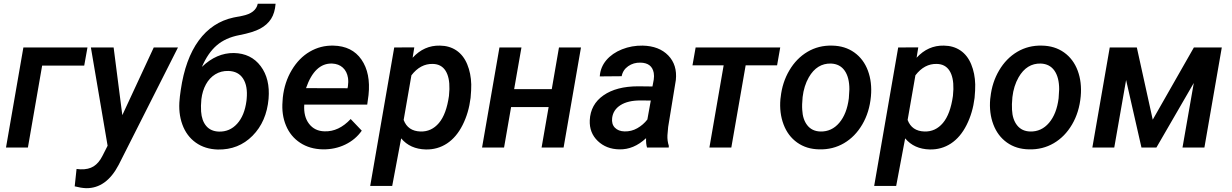

<svg xmlns="http://www.w3.org/2000/svg" viewBox="-20 -779 6506 1014"><path d="M424.8 -432.6H202.6L127.4 0H11.7L103.5 -528.3H441.9Z M626 -170.9 792 -528.3H919.9L606.9 91.3Q541.5 216.3 434.6 214.8Q408.2 213.9 374.5 205.1L384.3 113.3L405.3 115.2Q447.3 116.7 474.6 99.4Q502 82 520.5 45.4L548.3 -9.3L460 -528.3H580.1Z M1215.3 -499Q1306.2 -497.1 1356.7 -429.7Q1407.2 -362.3 1398.4 -257.3Q1387.7 -136.7 1313.7 -62Q1239.7 12.7 1130.4 10.7Q1062.5 8.8 1013.9 -25.9Q965.3 -60.5 943.1 -121.3Q920.9 -182.1 928.7 -255.4L929.7 -265.6V-267.1L934.6 -303.7Q958.5 -467.8 1029.5 -564.9Q1100.6 -662.1 1213.4 -686.5L1259.3 -695.3Q1331.1 -709.5 1341.3 -759.3H1435.5Q1431.6 -710.4 1411.6 -679.2Q1391.6 -647.9 1354 -627.7Q1316.4 -607.4 1243.9 -593.5Q1171.4 -579.6 1124.8 -539.6Q1078.1 -499.5 1046.4 -425.8Q1123.5 -500 1215.3 -499ZM1186 -404.3Q1147.5 -405.3 1116.9 -386.5Q1086.4 -367.7 1067.6 -333.5Q1048.8 -299.3 1043.5 -254.9Q1040 -218.8 1042 -190.4Q1045.4 -141.6 1069.3 -113.5Q1093.3 -85.4 1136.2 -84Q1193.4 -82.5 1232.4 -125.5Q1271.5 -168.5 1281.7 -246.6L1282.7 -256.8Q1289.1 -324.7 1263.9 -363.8Q1238.8 -402.8 1186 -404.3Z M1684.6 9.8Q1615.7 8.3 1565.2 -24.9Q1514.6 -58.1 1490.5 -115.7Q1466.3 -173.3 1472.2 -244.1L1473.6 -264.2Q1482.4 -344.7 1520.8 -408.9Q1559.1 -473.1 1616.2 -506.3Q1673.3 -539.6 1740.2 -538.1Q1839.4 -536.1 1888.9 -464.4Q1938.5 -392.6 1926.3 -277.3L1919.4 -226.6H1586.9Q1582.5 -163.6 1612.3 -125Q1642.1 -86.4 1694.3 -85.4Q1769 -83 1832 -150.4L1890.6 -88.9Q1857.4 -41.5 1803.2 -15.4Q1749 10.7 1684.6 9.8ZM1733.9 -443.4Q1642.1 -446.3 1596.2 -313.5L1815.4 -313L1817.4 -323.2Q1820.8 -345.7 1817.9 -367.2Q1812.5 -401.9 1790.5 -421.9Q1768.6 -441.9 1733.9 -443.4Z M2465.3 -262.2Q2455.6 -183.1 2423.1 -118.7Q2390.6 -54.2 2340.6 -21.2Q2290.5 11.7 2228.5 10.3Q2146 8.3 2098.6 -48.3L2051.3 203.1H1935.1L2062 -528.3L2168 -528.8L2159.2 -474.1Q2219.7 -540 2303.2 -538.1Q2353.5 -537.6 2390.6 -512.5Q2427.7 -487.3 2447.5 -439.5Q2467.3 -391.6 2468.8 -333Q2469.2 -303.2 2465.3 -262.2ZM2351.1 -272.5 2353.5 -308.1Q2355 -371.1 2332.8 -405.8Q2310.5 -440.4 2266.1 -441.4Q2200.7 -443.4 2152.8 -381.3L2111.8 -145.5Q2133.8 -86.4 2201.2 -84.5Q2258.8 -83 2298.1 -129.4Q2337.4 -175.8 2351.1 -272.5Z M2956.5 0H2840.3L2877.4 -213.4H2679.2L2642.1 0H2525.9L2617.7 -528.3H2733.9L2695.3 -308.1H2894L2932.1 -528.3H3048.3Z M3397 0Q3391.1 -19.5 3392.1 -49.3Q3326.7 11.7 3251 9.8Q3182.1 8.8 3137 -34.4Q3091.8 -77.6 3094.7 -144Q3098.6 -227.5 3167 -275.4Q3235.4 -323.2 3350.6 -323.2L3425.8 -322.3L3432.6 -358.4Q3435.5 -377.4 3432.6 -394Q3422.9 -446.8 3362.8 -448.2Q3325.7 -449.2 3297.6 -429.4Q3269.5 -409.7 3263.2 -376.5L3147.5 -375.5Q3150.9 -424.3 3182.1 -461.2Q3213.4 -498 3265.1 -518.6Q3316.9 -539.1 3374.5 -538.1Q3460.9 -536.1 3509.3 -486.1Q3557.6 -436 3549.3 -356.4L3508.8 -108.9L3504.9 -64.9Q3503.4 -36.1 3512.2 -8.8L3511.7 0ZM3277.8 -85Q3314.5 -84 3345.7 -101.8Q3377 -119.6 3398.9 -147.9L3417 -248L3361.8 -248.5Q3296.4 -248.5 3257.3 -223.9Q3218.3 -199.2 3212.9 -156.2Q3209 -123.5 3227.3 -104.7Q3245.6 -85.9 3277.8 -85Z M4084 -434.1H3918L3842.3 0H3726.6L3801.8 -434.1H3637.2L3653.8 -528.3H4100.6Z M4103 -266.1Q4111.3 -343.8 4148.7 -407.2Q4186 -470.7 4244.6 -505.4Q4303.2 -540 4374.5 -538.1Q4442.4 -537.1 4491.7 -502Q4541 -466.8 4563.7 -405.8Q4586.4 -344.7 4579.6 -270Q4571.8 -186 4533.9 -121.6Q4496.1 -57.1 4437.3 -22.7Q4378.4 11.7 4306.6 9.8Q4239.3 8.8 4190.2 -26.1Q4141.1 -61 4118.2 -121.8Q4095.2 -182.6 4101.6 -255.9ZM4216.8 -199.2Q4219.2 -147.9 4243.9 -116.9Q4268.6 -85.9 4312.5 -84.5Q4372.1 -83 4412.4 -130.4Q4452.6 -177.7 4462.9 -259.8L4465.8 -307.6Q4465.8 -370.1 4440.9 -405.8Q4416 -441.4 4368.7 -443.4Q4294.4 -445.3 4251.5 -370.6Q4225.6 -325.2 4218.8 -266.1Q4214.8 -225.1 4216.8 -199.2Z M5127 -262.2Q5117.2 -183.1 5084.7 -118.7Q5052.2 -54.2 5002.2 -21.2Q4952.1 11.7 4890.1 10.3Q4807.6 8.3 4760.3 -48.3L4712.9 203.1H4596.7L4723.6 -528.3L4829.6 -528.8L4820.8 -474.1Q4881.3 -540 4964.8 -538.1Q5015.1 -537.6 5052.2 -512.5Q5089.4 -487.3 5109.1 -439.5Q5128.9 -391.6 5130.4 -333Q5130.9 -303.2 5127 -262.2ZM5012.7 -272.5 5015.1 -308.1Q5016.6 -371.1 4994.4 -405.8Q4972.2 -440.4 4927.7 -441.4Q4862.3 -443.4 4814.5 -381.3L4773.4 -145.5Q4795.4 -86.4 4862.8 -84.5Q4920.4 -83 4959.7 -129.4Q4999 -175.8 5012.7 -272.5Z M5210.9 -266.1Q5219.2 -343.8 5256.6 -407.2Q5293.9 -470.7 5352.5 -505.4Q5411.1 -540 5482.4 -538.1Q5550.3 -537.1 5599.6 -502Q5648.9 -466.8 5671.6 -405.8Q5694.3 -344.7 5687.5 -270Q5679.7 -186 5641.8 -121.6Q5604 -57.1 5545.2 -22.7Q5486.3 11.7 5414.6 9.8Q5347.2 8.8 5298.1 -26.1Q5249 -61 5226.1 -121.8Q5203.1 -182.6 5209.5 -255.9ZM5324.7 -199.2Q5327.1 -147.9 5351.8 -116.9Q5376.5 -85.9 5420.4 -84.5Q5480 -83 5520.3 -130.4Q5560.5 -177.7 5570.8 -259.8L5573.7 -307.6Q5573.7 -370.1 5548.8 -405.8Q5523.9 -441.4 5476.6 -443.4Q5402.3 -445.3 5359.4 -370.6Q5333.5 -325.2 5326.7 -266.1Q5322.8 -225.1 5324.7 -199.2Z M6067.9 -147 6285.2 -528.3H6432.6L6340.8 0H6225.1L6284.7 -340.8L6087.4 0H6008.3L5927.2 -356.4L5864.7 0H5749L5840.8 -528.3H5983.9Z"/></svg>

Font: Roboto Medium
Style: Italic
Weight: 500
Italic angle: -12°
Designer: Google
Version: Version 2.134; 2016